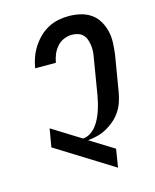

<svg xmlns="http://www.w3.org/2000/svg" viewBox="-112 -820 724 896"><g transform="rotate(-15 250.0 -371.5)"><path d="M346 0 70 -172 85 -260 223 -174Q241 -174 258.5 -185Q276 -196 288 -211.5Q300 -227 308.5 -244.5Q317 -262 323 -280Q329 -298 333.5 -316.5Q338 -335 341 -353L370 -528Q373 -543 373.5 -557.5Q374 -572 372 -586Q370 -600 365 -613.5Q360 -627 350.5 -636.5Q341 -646 327 -650.5Q313 -655 298 -655Q279 -655 259.5 -647Q240 -639 226 -623Q212 -607 204 -588Q196 -569 193 -550L192 -548H92L93 -551Q97 -576 106 -600.5Q115 -625 129.5 -647.5Q144 -670 163.5 -689Q183 -708 206.5 -720.5Q230 -733 255.5 -738Q281 -743 306 -743Q335 -743 362.5 -736.5Q390 -730 412 -715Q434 -700 448 -676.5Q462 -653 468.5 -626.5Q475 -600 474 -571Q473 -542 469 -513L440 -339Q436 -316 428.5 -293.5Q421 -271 407.5 -250.5Q394 -230 375 -213.5Q356 -197 335 -185.5Q314 -174 291 -168Q268 -162 244 -160L360 -88Z"/></g></svg>

Font: Iosevka Term Curly SmBd Obl
Style: Regular
Weight: 600
Italic angle: -9°
Designer: Belleve Invis
Foundry: Belleve Invis
Version: Version 32.3.0